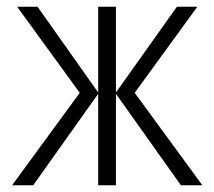

<svg xmlns="http://www.w3.org/2000/svg" viewBox="-20 -553 640 573"><path d="M218 -276 31 -533H92L273 -277V-533H326V-277L508 -533H569L382 -276L584 0H520L326 -273V0H273V-273L79 0H16Z"/></svg>

Font: Noto Sans Mono UI Light
Style: Regular
Weight: 300
Monospace: yes
Designer: Monotype Design team
Foundry: Monotype Imaging Inc.
Version: Version 1.000